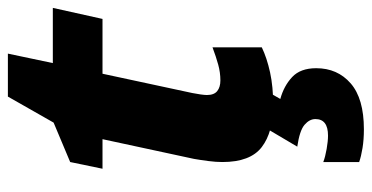

<svg xmlns="http://www.w3.org/2000/svg" viewBox="-248 -455 943 487"><g transform="rotate(-90 223.5 -211.5)"><path d="M200 10Q132 10 94 -19Q56 -48 56 -119Q56 -135 58.5 -154.5Q61 -174 64 -191L114 -423H39L56 -505L156 -547L222 -663H331L307 -549H447L419 -423H280L231 -195Q229 -185 227.5 -174.5Q226 -164 226 -158Q226 -140 236 -132Q246 -124 263 -124Q283 -124 303 -129.5Q323 -135 347 -144V-19Q320 -6 283.5 2Q247 10 200 10ZM139 240Q113 240 91.5 236.5Q70 233 56 228V137Q69 142 89 145.5Q109 149 123 149Q165 149 165 117Q165 102 150.5 89.5Q136 77 95 71L137 0H232L216 28Q249 37 271.5 58Q294 79 294 119Q294 173 255.5 206.5Q217 240 139 240Z"/></g></svg>

Font: Noto Sans ExtraBold
Style: Italic
Weight: 800
Italic angle: -12°
Designer: Monotype Design Team
Foundry: Monotype Imaging Inc.
Version: Version 2.013; ttfautohint (v1.8.4.7-5d5b)